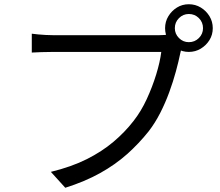

<svg xmlns="http://www.w3.org/2000/svg" viewBox="-20 -851 1040 906"><path d="M805 -718Q805 -691 824.5 -671.5Q844 -652 871 -652Q899 -652 918.5 -671.5Q938 -691 938 -718Q938 -746 918.5 -765.5Q899 -785 871 -785Q844 -785 824.5 -765.5Q805 -746 805 -718ZM759 -718Q759 -749 774.5 -774.5Q790 -800 815 -815.5Q840 -831 871 -831Q902 -831 927.5 -815.5Q953 -800 968.5 -774.5Q984 -749 984 -718Q984 -687 968.5 -662Q953 -637 927.5 -621.5Q902 -606 871 -606Q840 -606 815 -621.5Q790 -637 774.5 -662Q759 -687 759 -718ZM846 -651Q841 -641 837.5 -628.5Q834 -616 831 -601Q823 -562 810 -514Q797 -466 778.5 -415.5Q760 -365 736 -318Q712 -271 682 -232Q636 -174 580 -124Q524 -74 452 -34Q380 6 288 35L220 -40Q318 -64 389.5 -100Q461 -136 515 -181.5Q569 -227 610 -280Q646 -326 672.5 -383.5Q699 -441 717 -499.5Q735 -558 741 -606Q727 -606 688 -606Q649 -606 596 -606Q543 -606 485.5 -606Q428 -606 375 -606Q322 -606 283 -606Q244 -606 230 -606Q200 -606 175 -605Q150 -604 130 -603V-692Q144 -690 161 -688.5Q178 -687 196 -686Q214 -685 230 -685Q242 -685 273 -685Q304 -685 346.5 -685Q389 -685 437.5 -685Q486 -685 533.5 -685Q581 -685 622.5 -685Q664 -685 693 -685Q722 -685 732 -685Q743 -685 757 -686Q771 -687 785 -690Z"/></svg>

Font: Noto Sans SC Thin
Style: Regular
Weight: 400
Version: Version 2.004-H2;hotconv 1.0.118;makeotfexe 2.5.65603